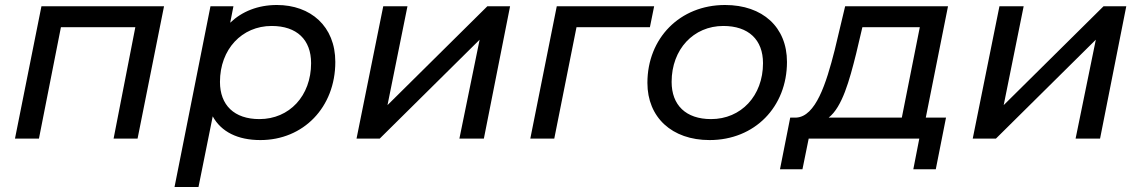

<svg xmlns="http://www.w3.org/2000/svg" viewBox="-20 -555 4572 769"><path d="M146 -530 40 0H136L224 -446H522L435 0H531L637 -530Z M1089 -535C1013 -535 949 -509 902 -464L915 -530H823L679 194H775L832 -89C866 -27 932 6 1023 6C1195 6 1323 -125 1323 -307C1323 -450 1224 -535 1089 -535ZM1019 -78C918 -78 861 -134 861 -227C861 -358 949 -451 1068 -451C1169 -451 1226 -396 1226 -302C1226 -171 1139 -78 1019 -78Z M1408 0H1501L1901 -396L1820 0H1918L2023 -530H1932L1532 -134L1612 -530H1515Z M2600 -530H2210L2104 0H2200L2289 -446H2583Z M2822 6C3003 6 3132 -127 3132 -307C3132 -446 3035 -535 2884 -535C2703 -535 2573 -402 2573 -223C2573 -85 2671 6 2822 6ZM2828 -78C2727 -78 2670 -134 2670 -227C2670 -358 2758 -451 2877 -451C2978 -451 3036 -396 3036 -302C3036 -171 2948 -78 2828 -78Z M3777 -530H3365L3323 -354C3289 -220 3247 -88 3169 -84H3145L3104 123H3194L3219 0H3662L3638 123H3728L3769 -84H3688ZM3409 -340 3434 -446H3664L3592 -84H3299C3353 -126 3382 -232 3409 -340Z M3876 0H3969L4369 -396L4288 0H4386L4491 -530H4400L4000 -134L4080 -530H3983Z"/></svg>

Font: AWKNG-Font Medium
Style: Italic
Weight: 500
Italic angle: -11.3°
Designer: Awakening Church
Foundry: Awakening Church
Version: Version 1.700;PS 001.700;hotconv 1.0.88;makeotf.lib2.5.64775